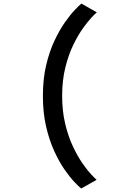

<svg xmlns="http://www.w3.org/2000/svg" viewBox="-20 -834 750 1072"><path d="M433.5 218.5Q421 209 395.8 182.5Q370.5 156 340.2 112.5Q310 69 282.5 8.8Q255 -51.5 237.2 -128.2Q219.5 -205 219.5 -299Q219.5 -392.5 237.5 -469.2Q255.5 -546 283.8 -606Q312 -666 342.2 -709Q372.5 -752 397.5 -778.2Q422.5 -804.5 434.5 -814L520.5 -765Q513.5 -760 492.2 -737.5Q471 -715 443 -676Q415 -637 388.5 -582Q362 -527 344.5 -456Q327 -385 327 -299Q327 -213.5 344 -142.8Q361 -72 387 -16.8Q413 38.5 440.5 78Q468 117.5 489.8 140.5Q511.5 163.5 519.5 170Z"/></svg>

Font: League Mono Medium
Style: Regular
Weight: 500
Width: 6
Designer: Tyler Finck
Foundry: The League of Moveable Type / Tyler Finck
Version: Version 2.300;RELEASE